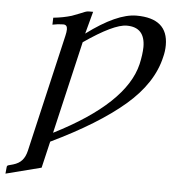

<svg xmlns="http://www.w3.org/2000/svg" viewBox="-82 -488 690 763"><g transform="rotate(5 263.0 -106.5)"><path d="M234.9 -353Q354 -441.9 432.1 -441.9Q558.1 -441.9 558.1 -335Q558.1 -311 551.8 -287.1Q527.8 -181.2 423.3 -91.6Q318.8 -2 133.8 86.9L108.9 192.9L-32.2 229L-29.8 204.1Q-29.8 196.3 -22.9 194.8L-4.9 189.9Q18.1 183.1 30.5 168.9Q43 154.8 48.8 129.9L157.2 -336.9Q161.1 -353 161.1 -363.8Q161.1 -381.8 145 -381.8Q124 -381.8 102.1 -377L103 -404.8Q142.1 -408.7 175.8 -418.9Q189.9 -423.8 204.6 -429.9Q219.2 -436 227.1 -439Q234.9 -441.9 241.2 -441.9H258.8ZM397 -398.9Q345.2 -398.9 228 -317.9L142.1 50.8Q422.9 -91.3 460.9 -251Q469.7 -290 470.2 -319.8Q470.2 -398.9 397 -398.9Z"/></g></svg>

Font: Linux Libertine
Style: Italic
Weight: 400
Italic angle: -12°
Designer: Philipp H. Poll
Foundry: Philipp H. Poll
Version: Version 5.1.6 ; ttfautohint (v0.9)